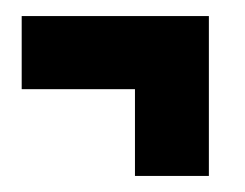

<svg xmlns="http://www.w3.org/2000/svg" viewBox="-20 -288 305 239"><path d="M7 -268H240V-69H148V-177H7Z"/></svg>

Font: Fundamental  Brigade Condensed
Style: Regular
Weight: 400
Width: 3
Designer: Peter Wiegel, original typeface by Carl Albert Fahrenwaldt 1901
Foundry: Peter Wiegel
Version: Version 0.000 2012 initial release